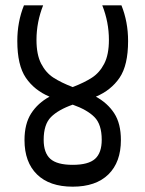

<svg xmlns="http://www.w3.org/2000/svg" viewBox="-20 -700 546 721"><path d="M434 -174Q434 -91 387 -45Q340 1 253 1Q166 1 119 -45Q72 -91 72 -174Q72 -235 97 -274Q122 -313 166 -337Q109 -361 77 -408Q45 -455 45 -546Q45 -618 70 -680H142Q117 -617 117 -550Q117 -495 134.5 -461Q152 -427 180.5 -408.5Q209 -390 253 -373Q297 -390 325.5 -408.5Q354 -427 371.5 -461Q389 -495 389 -550Q389 -617 364 -680H436Q461 -618 461 -546Q461 -455 429 -408Q397 -361 340 -337Q384 -313 409 -274.5Q434 -236 434 -174ZM362 -175Q362 -233 334.5 -260.5Q307 -288 253 -307Q199 -288 171.5 -260.5Q144 -233 144 -175Q144 -126 169 -103.5Q194 -81 253 -81Q312 -81 337 -103.5Q362 -126 362 -175Z"/></svg>

Font: Rhodium Libre
Style: Regular
Weight: 400
Designer: James Puckett
Foundry: Dunwich Type Founders
Version: Version 1.001; ttfautohint (v1.3)